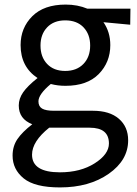

<svg xmlns="http://www.w3.org/2000/svg" viewBox="-20 -572 599 839"><path d="M550 -534 549 -464 432 -475Q462 -432 462 -375Q462 -300 411.5 -248.5Q361 -197 266 -197Q232 -197 202 -205Q148 -160 148 -129Q148 -107 164 -97.5Q180 -88 216 -88H386Q459 -88 499.5 -53Q540 -18 540 41Q540 128 455 187.5Q370 247 242 247Q132 247 83.5 207.5Q35 168 35 108Q35 67 56 36Q77 5 121 -29Q62 -52 62 -111Q62 -141 81 -168.5Q100 -196 144 -231Q70 -280 70 -375Q70 -450 121 -501Q172 -552 267 -552Q319 -552 362 -534ZM374 -373Q374 -422 345 -452.5Q316 -483 265 -483Q215 -483 186 -452.5Q157 -422 157 -373Q157 -323 186 -292.5Q215 -262 265 -262Q315 -262 344.5 -292.5Q374 -323 374 -373ZM456 55Q456 -14 372 -14H207H195Q120 46 120 104Q120 181 242 181Q332 181 394 141.5Q456 102 456 55Z"/></svg>

Font: Martel Sans
Style: Regular
Weight: 400
Designer: Dan Reynolds and Mathieu Réguer
Foundry: Dan Reynolds and Mathieu Réguer
Version: Version 1.001;PS 001.001;hotconv 1.0.70;makeotf.lib2.5.58329